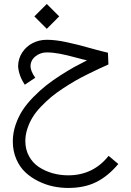

<svg xmlns="http://www.w3.org/2000/svg" viewBox="-20 -513 654 958"><path d="M151.4 -431.2 213.4 -493.2 275.4 -431.2 213.4 -369.1ZM213.4 -314.5Q256.8 -314.5 312.7 -302.5Q368.7 -290.5 430.2 -272.9Q491.7 -255.4 518.6 -250L521 -191.4Q491.7 -178.2 471.2 -168.7Q450.7 -159.2 415.3 -141.6Q379.9 -124 353.8 -108.9Q327.6 -93.8 293.7 -71.5Q259.8 -49.3 235.1 -28.6Q210.4 -7.8 184.8 18.8Q159.2 45.4 143.1 71.5Q127 97.7 116.7 128.7Q106.4 159.7 106.4 190.9Q106.4 232.9 124.8 266.4Q143.1 299.8 173.6 320.1Q204.1 340.3 241.7 351.1Q279.3 361.8 320.3 361.8Q444.8 361.8 522 264.6L570.3 305.2Q518.6 366.7 459.5 395.8Q400.4 424.8 320.3 424.8Q282.7 424.8 245.4 417Q208 409.2 171.4 391.1Q134.8 373 106.7 346.9Q78.6 320.8 61.3 280.8Q43.9 240.7 43.9 192.4Q43.9 150.9 57.6 110.4Q71.3 69.8 93 36.6Q114.7 3.4 147 -29.3Q179.2 -62 210.7 -86.9Q242.2 -111.8 281.5 -137Q320.8 -162.1 350.3 -178.5Q379.9 -194.8 414.1 -211.9Q397 -215.3 355 -226.8Q313 -238.3 278.1 -244.9Q243.2 -251.5 213.4 -251.5Q181.2 -251.5 156.7 -231.7Q132.3 -211.9 132.3 -182.1Q132.3 -159.2 155.8 -125L103.5 -90.3Q73.7 -135.3 70.3 -182.1Q70.8 -220.2 90.6 -250.7Q110.4 -281.2 142.8 -297.9Q175.3 -314.5 213.4 -314.5Z"/></svg>

Font: Estedad
Style: regular
Weight: 400
Version: Version 0.7(Beta10)